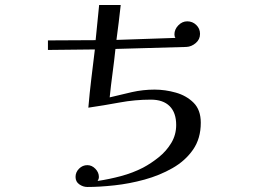

<svg xmlns="http://www.w3.org/2000/svg" viewBox="-20 -741 1040 765"><path d="M780 -252Q780 -189 749 -144.5Q718 -100 667 -71Q616 -42 556 -25.5Q496 -9 436 -2.5Q376 4 328 4Q311 4 296 -6.5Q281 -17 281 -36Q281 -55 295 -69Q309 -83 328 -83Q346 -83 360 -68.5Q374 -54 374 -36Q374 -28 369 -20Q416 -27 462.5 -39.5Q509 -52 550 -73Q582 -90 612.5 -114.5Q643 -139 662.5 -171.5Q682 -204 682 -243Q682 -292 656 -318Q630 -344 581 -344Q518 -344 456 -332.5Q394 -321 332 -312Q337 -371 344 -428.5Q351 -486 358 -544L171 -542V-580L361 -581L375 -721H461Q457 -687 453 -652Q449 -617 444 -582L679 -590Q675 -595 675 -604Q675 -624 690.5 -640Q706 -656 726 -656Q747 -656 762 -641.5Q777 -627 777 -606Q777 -584 760 -569.5Q743 -555 723 -554L440 -546Q435 -498 428.5 -450Q422 -402 417 -353Q461 -364 505.5 -374Q550 -384 596 -384Q638 -384 680.5 -372Q723 -360 751.5 -331.5Q780 -303 780 -252Z"/></svg>

Font: Kaisei Decol
Style: Regular
Weight: 400
Designer: Font-Kai, 金井和夫
Foundry: KAZUO KANAI
Version: Version 5.003